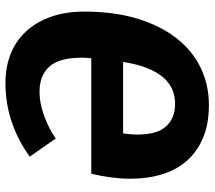

<svg xmlns="http://www.w3.org/2000/svg" viewBox="-60 -690 768 687"><g transform="rotate(-90 323.5 -347.0)"><path d="M291 17Q224 17 174.5 -3.5Q125 -24 92 -61Q59 -98 43 -150Q27 -202 27 -264Q27 -329 45 -404H458Q459 -412 459.5 -421Q460 -430 460 -438Q460 -519 428 -554Q396 -589 339 -589Q295 -589 249 -571.5Q203 -554 171 -531L106 -624Q162 -665 228.5 -688Q295 -711 370 -711Q426 -711 473 -692.5Q520 -674 553.5 -638Q587 -602 606 -549.5Q625 -497 625 -429Q625 -321 599.5 -238Q574 -155 529 -98Q484 -41 423 -12Q362 17 291 17ZM295 -104Q322 -104 346 -114Q370 -124 389.5 -146.5Q409 -169 423 -204.5Q437 -240 445 -290H189Q187 -276 186 -263.5Q185 -251 185 -239Q185 -168 214.5 -136Q244 -104 295 -104Z"/></g></svg>

Font: Qjlgwqiwhsfqbnnlvksmvfsycuq
Style: Regular
Weight: 700
Italic angle: -8°
Designer: Carrois Corporate & Edenspiekermann
Foundry: Carrois Corporate GbR & Edenspiekermann AG
Version: Version 2.001